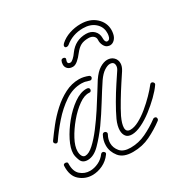

<svg xmlns="http://www.w3.org/2000/svg" viewBox="-155 -667 758 784"><g transform="rotate(-30 224.5 -275.0)"><path d="M327 -555Q371 -555 398 -530.5Q425 -506 425 -471Q425 -467 424.5 -462.5Q424 -458 423 -453Q420 -438 410.5 -428.5Q401 -419 389 -419Q385 -419 379 -421Q369 -424 362.5 -436.5Q356 -449 357 -463Q358 -474 349.5 -481.5Q341 -489 326 -489Q304 -489 290 -481.5Q276 -474 262 -456Q250 -440 237.5 -429.5Q225 -419 214 -419Q199 -419 190.5 -427Q182 -435 182 -447Q182 -457 186 -465Q189 -470 196 -470Q201 -470 204 -466.5Q207 -463 204 -457Q203 -454 202.5 -452Q202 -450 202 -448Q202 -439 214 -439Q219 -439 228 -447Q237 -455 246 -468Q276 -509 326 -509Q349 -509 363 -495.5Q377 -482 377 -461V-458Q377 -443 385 -439H388Q400 -439 403 -457Q404 -461 404 -464Q404 -467 404 -471Q404 -498 383 -516.5Q362 -535 327 -535Q278 -535 242 -505Q238 -502 233 -502Q224 -502 224 -510Q224 -515 230 -521Q249 -538 274.5 -546.5Q300 -555 327 -555ZM76 -59Q52 -59 44.5 -78.5Q37 -98 37 -111Q37 -136 54 -170Q71 -204 98 -237Q125 -270 156 -292Q187 -314 215 -314Q229 -314 229 -304Q229 -300 226 -296.5Q223 -293 218 -294Q196 -296 168.5 -276.5Q141 -257 115.5 -226.5Q90 -196 73.5 -165Q57 -134 57 -111Q57 -97 62 -88Q67 -79 76 -79Q93 -79 115.5 -99.5Q138 -120 162 -151.5Q186 -183 208.5 -217.5Q231 -252 248.5 -280.5Q266 -309 275 -323Q294 -351 313 -362.5Q332 -374 348 -374Q366 -374 377.5 -363Q389 -352 389 -335Q389 -320 378 -303Q370 -291 352 -263.5Q334 -236 315 -204.5Q296 -173 283 -147Q269 -117 269 -99Q269 -79 289 -79Q307 -79 329.5 -91Q352 -103 375 -122Q398 -141 418 -161.5Q438 -182 451 -199Q454 -203 458 -203Q464 -203 467.5 -197.5Q471 -192 467 -187Q454 -168 431.5 -146Q409 -124 383 -104Q357 -84 331 -71.5Q305 -59 285 -59Q266 -59 257.5 -70Q249 -81 249 -98Q249 -119 261 -146Q274 -174 293.5 -207.5Q313 -241 332.5 -270.5Q352 -300 362 -315Q369 -325 369 -335Q369 -354 349 -354Q338 -354 322.5 -344Q307 -334 291 -311Q269 -278 242.5 -235Q216 -192 189 -154Q162 -117 133.5 -88Q105 -59 76 -59ZM0 -182Q-5 -182 -8.5 -187Q-12 -192 -8 -198Q9 -222 31.5 -250.5Q54 -279 82 -304.5Q110 -330 142 -346.5Q174 -363 209 -363Q220 -363 231 -360.5Q242 -358 252 -354Q258 -351 258 -345Q258 -341 254 -337.5Q250 -334 244 -336Q244 -336 241 -337Q238 -338 233 -339Q228 -341 222 -342Q216 -343 209 -343Q168 -343 131 -318Q94 -293 62.5 -257Q31 -221 8 -187Q5 -182 0 -182ZM253 5Q208 5 188.5 -19.5Q169 -44 169 -73Q169 -97 181 -119Q184 -124 190 -124Q195 -124 198.5 -119.5Q202 -115 199 -109Q189 -91 189 -73Q189 -51 204 -33Q219 -15 253 -15Q291 -15 325.5 -31.5Q360 -48 391 -71Q393 -73 397 -73Q407 -73 407 -63Q407 -58 403 -55Q371 -31 334 -13Q297 5 253 5ZM62 4Q29 4 3.5 -18Q-22 -40 -20 -86Q-20 -95 -10 -95Q-6 -95 -2.5 -92.5Q1 -90 0 -85Q-1 -49 18 -32.5Q37 -16 62 -16Q82 -16 102 -25.5Q122 -35 135 -53Q138 -57 143 -57Q148 -57 152 -52Q156 -47 151 -41Q135 -19 111 -7.5Q87 4 62 4Z"/></g></svg>

Font: Neonderthaw
Style: Regular
Weight: 400
Designer: Robert E. Leuschke
Foundry: Robert E. Leuschke
Version: Version 1.010; ttfautohint (v1.8.3)